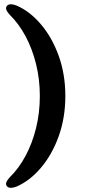

<svg xmlns="http://www.w3.org/2000/svg" viewBox="-20 -761 405 911"><path d="M290 -305.5Q290 -202 258.5 -114.5Q227 -27 174.2 35Q121.5 97 59 124Q20.5 138.5 10.5 119Q3 105 27 79.5Q69 38.5 101 -21Q133 -80.5 151 -153Q169 -225.5 169 -305.5Q169 -385 151 -457.5Q133 -530 101 -589.5Q69 -649 27 -690Q3 -715.5 10.5 -729.5Q20.5 -749 59 -734.5Q121.5 -707.5 174.2 -645.5Q227 -583.5 258.5 -496.2Q290 -409 290 -305.5Z"/></svg>

Font: Fraunces 9pt S050 SemiBold
Style: Regular
Weight: 600
Version: Version 1.000; ttfautohint (v1.8.3)